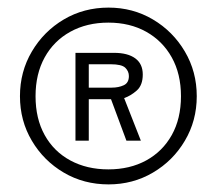

<svg xmlns="http://www.w3.org/2000/svg" viewBox="-20 -753 571 505"><path d="M265.5 -268Q200.5 -268 147.8 -299Q95 -330 63.8 -382.8Q32.5 -435.5 32.5 -500Q32.5 -564.5 63.8 -617.5Q95 -670.5 147.8 -701.8Q200.5 -733 265.5 -733Q329.5 -733 382.2 -701.8Q435 -670.5 466.2 -617.5Q497.5 -564.5 497.5 -500Q497.5 -435.5 466.2 -382.8Q435 -330 382.2 -299Q329.5 -268 265.5 -268ZM265 -307.5Q321.5 -307.5 364.5 -331Q407.5 -354.5 431.8 -397.8Q456 -441 456 -500Q456 -558.5 431.8 -602Q407.5 -645.5 364.5 -669.5Q321.5 -693.5 265 -693.5Q208.5 -693.5 165 -669.5Q121.5 -645.5 97.5 -602Q73.5 -558.5 73.5 -500Q73.5 -441 97.5 -397.8Q121.5 -354.5 165 -331Q208.5 -307.5 265 -307.5ZM178.5 -383V-614H280Q316 -614 335.8 -599.5Q355.5 -585 355.5 -557Q355.5 -529 339.8 -515Q324 -501 306.5 -495L350.5 -383H312.5L272 -492H213.5V-383ZM213.5 -522.5H274Q292 -522.5 305.5 -528.8Q319 -535 319 -553Q319 -565.5 309.5 -574.8Q300 -584 271 -584H213.5Z"/></svg>

Font: Public Sans Thin ExtraLight
Style: Regular
Weight: 250
Version: Version 1.007